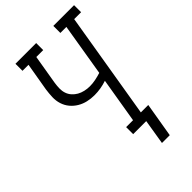

<svg xmlns="http://www.w3.org/2000/svg" viewBox="-261 -825 1061 1061"><g transform="rotate(-45 269.5 -294.0)"><path d="M344 147 368 0H266V-55H320L364 -319Q340 -311 316 -307Q292 -303 268 -303Q240 -303 214 -309Q188 -315 165.5 -328.5Q143 -342 126.5 -362Q110 -382 102 -407.5Q94 -433 95 -460.5Q96 -488 100 -516L128 -680H81V-735H243V-680H189L160 -507Q157 -487 156.5 -467Q156 -447 162 -429Q168 -411 180.5 -397Q193 -383 209 -374Q225 -365 244.5 -360.5Q264 -356 284 -356Q306 -356 328.5 -360.5Q351 -365 373 -372L424 -680H377V-735H539V-680H485L381 -55H439L405 147Z"/></g></svg>

Font: Iosevka Curly Slab LtObl
Style: Regular
Weight: 300
Italic angle: -9°
Monospace: yes
Designer: Belleve Invis
Foundry: Belleve Invis
Version: Version 11.0.0; ttfautohint (v1.8.3)